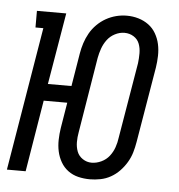

<svg xmlns="http://www.w3.org/2000/svg" viewBox="-46 -582 590 633"><g transform="rotate(5 249.5 -266.0)"><path d="M274 8Q254 8 235.5 3.5Q217 -1 202 -12Q187 -23 177.5 -39.5Q168 -56 164 -74.5Q160 -93 160.5 -113Q161 -133 164 -152L178 -237H100L61 0H-1L78 -475H52V-530H149L109 -293H187L205 -402Q208 -420 213.5 -437Q219 -454 228 -470Q237 -486 250.5 -499.5Q264 -513 280 -522Q296 -531 313.5 -535.5Q331 -540 349 -540Q369 -540 387.5 -534.5Q406 -529 421 -518Q436 -507 445.5 -490.5Q455 -474 459 -455.5Q463 -437 462.5 -417Q462 -397 459 -378L417 -128Q414 -110 409 -93Q404 -76 394.5 -60Q385 -44 372 -30.5Q359 -17 343 -8Q327 1 309 4.5Q291 8 274 8ZM275 -47Q291 -47 307 -54.5Q323 -62 333.5 -75.5Q344 -89 349.5 -105Q355 -121 357 -137L399 -387Q401 -403 401 -420Q401 -437 395.5 -451.5Q390 -466 376.5 -474.5Q363 -483 346 -483Q330 -483 314.5 -475Q299 -467 289 -453.5Q279 -440 273.5 -424.5Q268 -409 265 -393L224 -143Q221 -127 221 -110.5Q221 -94 226.5 -79.5Q232 -65 245.5 -56Q259 -47 275 -47Z"/></g></svg>

Font: Iosevka Slab Light
Style: Italic
Weight: 300
Italic angle: -9°
Monospace: yes
Designer: Belleve Invis
Foundry: Belleve Invis
Version: Version 11.1.1; ttfautohint (v1.8.3)